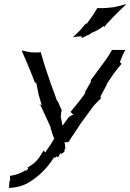

<svg xmlns="http://www.w3.org/2000/svg" viewBox="-20 -709 629 927"><path d="M85 -464C98 -434 113 -400 126 -368L148 -312C149 -312 149 -310 149 -309H150C150 -310 151 -310 152 -310C153 -310 154 -311 155 -311V-308L167 -250C172 -235 176 -217 182 -202C180 -203 177 -204 176 -204C173 -205 170 -206 168 -207C170 -206 172 -204 175 -202L224 -96L225 -88C230 -72 235 -54 242 -40C231 -21 217 1 205 17C201 26 200 29 197 25C194 23 193 19 192 17H191C181 34 171 50 160 63C148 78 135 86 117 98C115 99 113 100 112 100V101C122 101 111 109 109 114H102C78 129 52 137 28 140C29 147 28 153 29 160C28 162 27 164 26 165L23 198H24C66 197 99 185 127 167C171 139 208 102 238 55C238 54 240 52 241 51C242 52 244 52 245 52C252 52 249 45 253 46C255 47 259 50 261 52V51C260 50 260 49 262 47C266 44 266 38 275 28V29C276 32 276 36 276 36C276 36 287 25 291 25C290 24 291 19 291 18C291 16 293 8 296 8V7C295 7 295 4 295 3L294 -10C294 -14 292 -20 289 -22C294 -20 307 -23 311 -24L312 -25C329 -53 350 -81 367 -109L429 -194C441 -209 456 -222 467 -234V-235C466 -236 466 -242 466 -245L496 -301H497L496 -302H494C495 -302 495 -302 495 -303L528 -352C540 -369 555 -387 567 -401V-402C564 -402 560 -407 559 -410C566 -429 575 -450 585 -468H521C511 -452 500 -432 487 -415L450 -365C441 -351 428 -335 418 -322V-321C419 -321 419 -316 419 -314L391 -266C391 -265 390 -261 391 -259C370 -228 343 -196 320 -168C326 -165 330 -158 335 -155C332 -154 327 -153 324 -151L313 -145C303 -130 291 -116 282 -102C278 -117 277 -132 273 -146V-147L275 -150V-151L274 -153L276 -169C276 -170 277 -176 279 -176L278 -177C273 -189 264 -206 259 -220L255 -223C250 -236 245 -251 241 -264L240 -265C234 -281 228 -298 222 -314V-315L204 -367C194 -396 185 -429 177 -456V-457C165 -455 147 -456 134 -456H133C117 -458 101 -462 87 -465ZM333 -529C345 -532 360 -533 372 -534C375 -532 376 -528 376 -526H377C387 -531 399 -538 411 -542L423 -551C446 -559 461 -569 480 -583C482 -582 483 -578 483 -577H484C483 -578 485 -582 487 -584L519 -619C542 -643 568 -668 589 -688V-689C571 -684 549 -678 528 -674L486 -670C475 -670 460 -669 450 -670L449 -669C443 -659 435 -645 428 -635L403 -600C402 -599 400 -597 399 -595C397 -595 394 -594 393 -594L365 -561C354 -550 343 -540 333 -530Z"/></svg>

Font: Charger Mayhem
Style: Obl
Weight: 400
Designer: Jasper
Foundry: Cannot Into Space Fonts
Version: Version 0.98